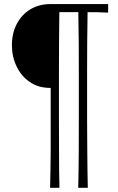

<svg xmlns="http://www.w3.org/2000/svg" viewBox="-20 -734 571 929"><path d="M358.6 174.8H404.8C403.3 115.2 402.9 59 402.4 5.7C401.9 -47.6 401.4 -101.4 401.4 -155.2V-384.8C401.4 -432.9 401.4 -481 401.9 -528.1C402.4 -575.2 402.9 -624.3 403.8 -675.2C419.5 -675.2 436.2 -675.2 452.9 -674.8C469.5 -674.3 486.2 -673.3 503.3 -672.9V-714.3H224.3C187.6 -714.3 155.2 -705.7 127.1 -689C99 -671.9 77.1 -648.6 61.4 -618.6C45.7 -588.6 37.6 -553.8 37.6 -514.8C37.6 -478.1 45.2 -444.3 60 -413.3C74.8 -381.9 95.7 -356.7 123.8 -337.6C151.4 -318.1 184.8 -308.6 224.3 -308.6H225.2V-155.2C225.2 -101.4 225.2 -47.6 225.2 5.7C224.8 59 223.8 115.2 222.4 174.8H267.6C266.2 115.2 265.7 59 265.7 5.7C265.2 -47.6 265.2 -101.4 265.2 -155.2V-384.8C265.2 -432.9 265.2 -481 265.7 -528.1C266.2 -575.2 266.7 -624.3 267.1 -675.2H359C360 -624.3 360.5 -575.2 361 -528.1C361.4 -481 361.4 -432.9 361.4 -384.8V-155.2C361.4 -101.4 361.4 -47.6 361 5.7C360.5 59 360 115.2 358.6 174.8Z"/></svg>

Font: Pinar Light
Style: Regular
Weight: 300
Designer: Amin Abedi
Version: Version 2.00;September 9, 2021;FontCreator 13.0.0.2683 64-bi